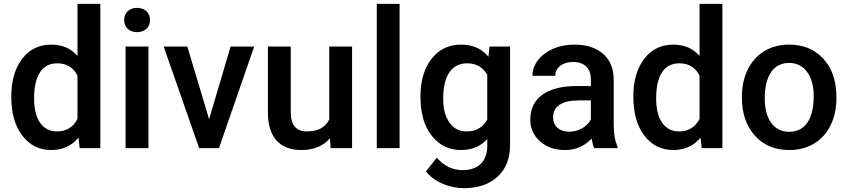

<svg xmlns="http://www.w3.org/2000/svg" viewBox="-20 -770 4407 998"><path d="M38.6 -268.1C38.6 -182.6 57.6 -114.7 96.2 -64.9C134.3 -15.1 184.1 9.8 246.1 9.8C305.2 9.8 352.5 -11.7 388.2 -54.7L394 0H501.5V-750H382.8V-479.5C348.1 -518.6 303.2 -538.1 247.1 -538.1C183.6 -538.1 132.8 -513.7 95.2 -464.4C57.6 -415 38.6 -349.6 38.6 -268.1ZM157.2 -257.8C157.2 -380.4 200.7 -440.9 277.3 -440.9C325.7 -440.9 360.8 -419.9 382.8 -377.4V-151.9C360.4 -108.4 324.7 -86.9 276.4 -86.9C200.2 -86.9 157.2 -150.4 157.2 -257.8Z M751.5 -528.3H632.8V0H751.5ZM625.5 -665.5C625.5 -629.9 649.4 -603 692.4 -603C735.4 -603 759.8 -629.9 759.8 -665.5C759.8 -702.1 735.4 -729 692.4 -729C649.4 -729 625.5 -702.1 625.5 -665.5Z M953.6 -528.3H830.6L1015.1 0H1118.2L1301.3 -528.3H1178.7L1066.9 -150.4Z M1698.2 0H1810.1V-528.3H1691.4V-148.9C1671.4 -107.4 1632.3 -86.9 1574.7 -86.9C1519 -86.9 1491.2 -120.6 1491.2 -187.5V-528.3H1372.6V-186C1372.6 -59.1 1432.1 9.8 1546.9 9.8C1610.8 9.8 1660.6 -10.7 1695.3 -51.8Z M2057.1 -750H1938.5V0H2057.1Z M2165.5 -268.1C2165.5 -181.2 2185.1 -113.3 2224.6 -64C2263.7 -14.6 2314 9.8 2376 9.8C2433.1 9.8 2478.5 -9.3 2512.7 -47.4V-11.7C2512.7 70.8 2463.9 114.3 2385.3 114.3C2332 114.3 2287.1 92.8 2250.5 49.3L2194.3 120.6C2213.4 146.5 2241.7 168 2278.8 184.1C2315.4 200.2 2353.5 208 2392.1 208C2465.3 208 2523.4 188 2566.9 147.9C2609.9 107.9 2631.3 53.2 2631.3 -16.1V-528.3H2524.4L2519 -475.1C2484.4 -517.1 2437 -538.1 2377 -538.1C2313 -538.1 2262.2 -513.7 2223.6 -464.8C2185.1 -415.5 2165.5 -350.1 2165.5 -268.1ZM2283.7 -257.8C2283.7 -378.4 2329.1 -440.9 2407.2 -440.9C2455.1 -440.9 2490.2 -420.9 2512.7 -380.9V-148.4C2489.7 -107.4 2454.1 -86.9 2406.2 -86.9C2367.7 -86.9 2337.9 -102.1 2316.4 -132.8C2294.4 -163.1 2283.7 -204.6 2283.7 -257.8Z M3189.9 0V-8.3C3176.8 -36.6 3169.9 -74.7 3169.9 -122.1V-360.4C3168.9 -416.5 3149.9 -460.4 3113.3 -491.7C3076.7 -522.5 3027.3 -538.1 2965.3 -538.1C2924.8 -538.1 2887.7 -530.8 2855 -516.6C2788.6 -487.8 2747.6 -434.1 2747.6 -376H2866.2C2866.2 -397 2875 -414.1 2892.1 -427.7C2909.2 -440.9 2931.6 -447.8 2958.5 -447.8C3021 -447.8 3051.3 -412.1 3051.3 -357.4V-322.8H2978.5C2822.8 -322.8 2736.3 -260.7 2736.3 -147.9C2736.3 -103.5 2752.9 -65.9 2786.6 -35.6C2820.3 -5.4 2863.3 9.8 2916.5 9.8C2971.2 9.8 3017.6 -9.8 3055.2 -49.3C3059.1 -26.4 3063.5 -10.3 3068.8 0ZM2938.5 -85.4C2887.7 -85.4 2855 -114.7 2855 -160.2C2855 -216.3 2899.4 -248 2987.3 -248H3051.3V-148.4C3030.3 -109.9 2985.4 -85.4 2938.5 -85.4Z M3272 -268.1C3272 -182.6 3291 -114.7 3329.6 -64.9C3367.7 -15.1 3417.5 9.8 3479.5 9.8C3538.6 9.8 3585.9 -11.7 3621.6 -54.7L3627.4 0H3734.9V-750H3616.2V-479.5C3581.5 -518.6 3536.6 -538.1 3480.5 -538.1C3417 -538.1 3366.2 -513.7 3328.6 -464.4C3291 -415 3272 -349.6 3272 -268.1ZM3390.6 -257.8C3390.6 -380.4 3434.1 -440.9 3510.7 -440.9C3559.1 -440.9 3594.2 -419.9 3616.2 -377.4V-151.9C3593.8 -108.4 3558.1 -86.9 3509.8 -86.9C3433.6 -86.9 3390.6 -150.4 3390.6 -257.8Z M3836.4 -263.2C3836.4 -180.7 3858.9 -114.3 3903.8 -64.9C3948.2 -15.1 4007.8 9.8 4082.5 9.8C4131.3 9.8 4174.3 -1.5 4211.9 -23.9C4286.1 -68.8 4327.6 -154.8 4327.6 -258.8L4327.1 -286.6C4323.7 -362.3 4299.8 -423.3 4255.4 -469.2C4210.9 -515.1 4152.8 -538.1 4081.5 -538.1C4033.2 -538.1 3990.7 -526.9 3953.6 -504.9C3916.5 -482.4 3887.7 -450.7 3867.2 -409.2C3846.7 -367.7 3836.4 -320.8 3836.4 -269ZM3955.1 -258.8C3955.1 -381.3 4003.9 -442.9 4081.5 -442.9C4121.1 -442.9 4152.3 -427.2 4175.3 -396C4198.2 -364.7 4209.5 -322.3 4209.5 -269C4209.5 -148.4 4162.6 -85 4082.5 -85C4002.4 -85 3955.1 -149.9 3955.1 -258.8Z"/></svg>

Font: Shabnam Medium
Style: Regular
Weight: 500
Foundry: DejaVu fonts team - Redesigned by Saber Rastikerdar - Based on Vazir font
Version: Version 5.0.1